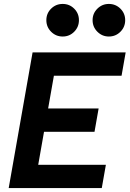

<svg xmlns="http://www.w3.org/2000/svg" viewBox="-20 -961 662 981"><path d="M24.4 0 146.5 -693.4H276.4L154.3 0ZM24.4 0 45.9 -119.1H521L500 0ZM75.2 -287.6 96.2 -406.7H483.9L462.9 -287.6ZM125.5 -574.2 146.5 -693.4H622.1L601.1 -574.2ZM536.1 -774.4Q502.1 -774.4 477.6 -798.8Q453.1 -823.2 453.1 -857.9Q453.1 -892.6 477.6 -916.8Q502.1 -940.9 536.1 -940.9Q570.8 -940.9 595.2 -916.8Q619.6 -892.6 619.6 -857.9Q619.6 -823.2 595.3 -798.8Q571 -774.4 536.1 -774.4ZM300.3 -774.4Q265.6 -774.4 241.2 -798.8Q216.8 -823.2 216.8 -857.9Q216.8 -892.6 241.2 -916.8Q265.6 -940.9 300.3 -940.9Q335 -940.9 359.1 -916.8Q383.3 -892.6 383.3 -857.9Q383.3 -823.2 359.1 -798.8Q335 -774.4 300.3 -774.4Z"/></svg>

Font: Cascadia Mono NF
Style: Italic
Weight: 400
Italic angle: -10°
Monospace: yes
Designer: Aaron Bell
Foundry: Saja Typeworks
Version: Version 2404.023